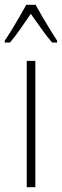

<svg xmlns="http://www.w3.org/2000/svg" viewBox="-42 -784 259 804"><path d="M106 0H70V-529H106ZM107 -764Q120 -740 138 -709.5Q156 -679 172.5 -652.5Q189 -626 197 -614V-606H176Q155 -630 131.5 -663.5Q108 -697 87 -726Q68 -699 44 -664Q20 -629 0 -606H-22V-614Q-10 -631 6.5 -658Q23 -685 39.5 -713.5Q56 -742 68 -764Z"/></svg>

Font: Noto Sans Khmer UI ExtraCondensed ExtraLight
Style: Regular
Weight: 200
Width: 2
Designer: Danh Hong and the Monotype Design Team
Foundry: Monotype Imaging Inc.
Version: Version 2.002; ttfautohint (v1.8.4.7-5d5b)